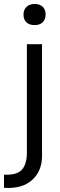

<svg xmlns="http://www.w3.org/2000/svg" viewBox="-54 -747 301 964"><path d="M-34 130Q30 133 55.5 105.5Q81 78 81 18V-525H157V36Q157 112 107 157Q57 202 -34 196ZM64 -674Q64 -698 79 -712.5Q94 -727 120 -727Q146 -727 160.5 -713Q175 -699 175 -674Q175 -650 160.5 -635.5Q146 -621 120 -621Q93 -621 78.5 -635Q64 -649 64 -674Z"/></svg>

Font: Easer Grotesk Light
Style: Regular
Weight: 300
Designer: Boardeaser, Bonnie Shaver-Troup, Thomas Jockin
Foundry: Lexend
Version: Version 1.008;Glyphs 3.1.2 (3151)